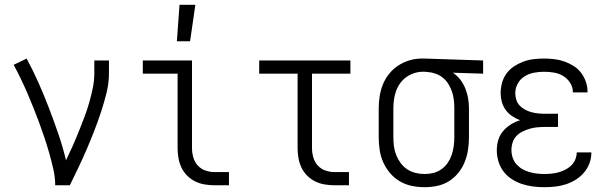

<svg xmlns="http://www.w3.org/2000/svg" viewBox="-20 -772 2540 800"><path d="M210 0Q210 -33 202.5 -66Q195 -99 186 -131Q177 -163 166.5 -194.5Q156 -226 144.5 -257.5Q133 -289 120.5 -320Q108 -351 95 -381.5Q82 -412 67.5 -442Q53 -472 37 -502L91 -528Q118 -478 141 -426Q164 -374 184.5 -320.5Q205 -267 223.5 -213Q242 -159 255 -104Q269 -133 282 -162Q295 -191 307 -221Q319 -251 330.5 -281Q342 -311 351 -342Q360 -373 366.5 -404.5Q373 -436 373 -468V-520H434V-468Q434 -426 424 -385.5Q414 -345 401 -305.5Q388 -266 373 -227.5Q358 -189 341.5 -150.5Q325 -112 307 -74.5Q289 -37 271 0Z M717 -600 728 -752H794L772 -600ZM874 0Q854 0 833 -3.5Q812 -7 793.5 -16Q775 -25 760 -40Q745 -55 736 -74Q727 -93 723.5 -113.5Q720 -134 720 -155V-465H575V-520H780V-155Q780 -135 785.5 -116Q791 -97 804 -82.5Q817 -68 836 -61.5Q855 -55 874 -55H934V0Z M1374 0Q1354 0 1333 -3.5Q1312 -7 1293.5 -16Q1275 -25 1260 -40Q1245 -55 1236 -74Q1227 -93 1223.5 -113.5Q1220 -134 1220 -155V-465H1060V-520H1440V-465H1280V-155Q1280 -135 1285.5 -116Q1291 -97 1304 -82.5Q1317 -68 1336 -61.5Q1355 -55 1374 -55H1434V0Z M1749 8Q1722 8 1695.5 2.5Q1669 -3 1646 -16.5Q1623 -30 1605.5 -50.5Q1588 -71 1577 -95.5Q1566 -120 1562 -146.5Q1558 -173 1558 -200V-320Q1558 -346 1562 -371.5Q1566 -397 1575.5 -420.5Q1585 -444 1601.5 -464.5Q1618 -485 1639.5 -499Q1661 -513 1686 -520.5Q1711 -528 1736 -528H1750L1993 -520V-465L1867 -469Q1885 -457 1898 -440Q1911 -423 1919 -403Q1927 -383 1930.5 -362Q1934 -341 1934 -320V-200Q1934 -174 1930 -147.5Q1926 -121 1916 -96.5Q1906 -72 1889.5 -51.5Q1873 -31 1850.5 -17Q1828 -3 1802 2.5Q1776 8 1749 8ZM1749 -47Q1768 -47 1786 -51.5Q1804 -56 1819.5 -67Q1835 -78 1845.5 -93.5Q1856 -109 1862 -126.5Q1868 -144 1870.5 -162.5Q1873 -181 1873 -200V-320Q1873 -338 1871 -355.5Q1869 -373 1863.5 -389.5Q1858 -406 1848.5 -421.5Q1839 -437 1825.5 -448Q1812 -459 1795 -465Q1778 -471 1761 -472L1750 -473H1741Q1723 -473 1705 -467Q1687 -461 1672.5 -450.5Q1658 -440 1647 -424.5Q1636 -409 1630 -392Q1624 -375 1621.5 -356.5Q1619 -338 1619 -320V-200Q1619 -181 1621.5 -162Q1624 -143 1631 -125.5Q1638 -108 1649.5 -92.5Q1661 -77 1677 -66.5Q1693 -56 1711.5 -51.5Q1730 -47 1749 -47Z M2247 8Q2224 8 2200.5 5Q2177 2 2154.5 -5.5Q2132 -13 2112 -26Q2092 -39 2078 -57.5Q2064 -76 2057 -99Q2050 -122 2050 -146Q2050 -167 2056 -188Q2062 -209 2076 -225.5Q2090 -242 2108.5 -253.5Q2127 -265 2147 -271Q2129 -278 2113.5 -288.5Q2098 -299 2087 -314Q2076 -329 2071 -347.5Q2066 -366 2066 -384Q2066 -406 2072 -427.5Q2078 -449 2091 -466.5Q2104 -484 2122.5 -496Q2141 -508 2161.5 -515.5Q2182 -523 2203.5 -525.5Q2225 -528 2247 -528Q2268 -528 2289.5 -525.5Q2311 -523 2331 -516Q2351 -509 2369.5 -497.5Q2388 -486 2401 -469Q2414 -452 2421 -431.5Q2428 -411 2428 -390V-387H2367V-388Q2367 -409 2355.5 -427Q2344 -445 2326.5 -455.5Q2309 -466 2288.5 -469.5Q2268 -473 2247 -473Q2226 -473 2205 -469Q2184 -465 2166 -454Q2148 -443 2137.5 -424Q2127 -405 2127 -384Q2127 -369 2131.5 -355.5Q2136 -342 2145.5 -332Q2155 -322 2168 -315Q2181 -308 2194.5 -304.5Q2208 -301 2222 -299.5Q2236 -298 2250 -298H2305V-243H2250Q2234 -243 2218 -241.5Q2202 -240 2187 -235.5Q2172 -231 2157.5 -224Q2143 -217 2132 -205.5Q2121 -194 2116 -178.5Q2111 -163 2111 -147Q2111 -131 2116 -115.5Q2121 -100 2131.5 -88Q2142 -76 2155.5 -68Q2169 -60 2184.5 -55.5Q2200 -51 2215.5 -49Q2231 -47 2247 -47Q2262 -47 2277.5 -48.5Q2293 -50 2307.5 -54Q2322 -58 2335.5 -65Q2349 -72 2360 -82.5Q2371 -93 2377 -107.5Q2383 -122 2383 -137H2444V-136Q2444 -113 2436 -91.5Q2428 -70 2413 -52.5Q2398 -35 2378.5 -23Q2359 -11 2337.5 -4Q2316 3 2293 5.5Q2270 8 2247 8Z"/></svg>

Font: Iosevka SS18 Light
Style: Regular
Weight: 300
Monospace: yes
Designer: Belleve Invis
Foundry: Belleve Invis
Version: Version 25.1.1; ttfautohint (v1.8.4)